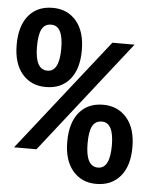

<svg xmlns="http://www.w3.org/2000/svg" viewBox="-53 -766 635 819"><g transform="rotate(5 265.0 -357.0)"><path d="M139 -384Q76 -384 38 -428.5Q0 -473 0 -553Q0 -634 37 -678.5Q74 -723 140 -723Q203 -723 241 -678.5Q279 -634 279 -553Q279 -473 242 -428.5Q205 -384 139 -384ZM140 -454Q191 -454 191 -553Q191 -651 140 -651Q112 -651 99.5 -627.5Q87 -604 87 -553Q87 -454 140 -454ZM27 -116 406 -597H501L123 -116ZM389 9Q327 9 289 -35.5Q251 -80 251 -160Q251 -241 288 -285.5Q325 -330 390 -330Q453 -330 491.5 -285.5Q530 -241 530 -160Q530 -80 492.5 -35.5Q455 9 389 9ZM391 -61Q442 -61 442 -160Q442 -258 391 -258Q363 -258 350.5 -234.5Q338 -211 338 -160Q338 -61 391 -61Z"/></g></svg>

Font: Noto Sans Mono Condensed SemiBold
Style: Regular
Weight: 600
Width: 3
Designer: Monotype Design Team
Foundry: Monotype Imaging Inc.
Version: Version 2.014